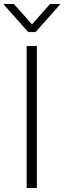

<svg xmlns="http://www.w3.org/2000/svg" viewBox="-43 -936 318 956"><path d="M140.6 0H89.8V-707H140.6ZM116.2 -814.5 206.1 -916H254.9V-912.1L133.8 -776.4H97.7L-23.4 -912.1V-916H26.4Z"/></svg>

Font: Pretendard Std ExtraLight
Style: Regular
Weight: 200
Designer: Base glyphs from Inter by Rasmus Andersson; Hangeul glyphs from Noto Sans CJK(Source Han Sans) by Jang Soo-young and Kan
Foundry: Kil Hyung-jin
Version: Version 1.309